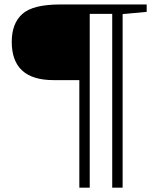

<svg xmlns="http://www.w3.org/2000/svg" viewBox="-20 -727 720 858"><path d="M381 111.5H334.5V-369H219Q32.5 -369 32.5 -540Q32.5 -622.5 80 -664.8Q127.5 -707 248.5 -707H635.5V-674L528 -664V111.5H481.5V-665H381Z"/></svg>

Font: Newsreader 6pt Light
Style: Regular
Weight: 300
Designer: Hugues Gentile
Foundry: Production Type
Version: Version 1.003; ttfautohint (v1.8.3)